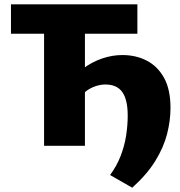

<svg xmlns="http://www.w3.org/2000/svg" viewBox="-20 -678 838 893"><path d="M595 195 492 136Q523 94 541 47.5Q559 1 566.5 -47Q574 -95 574 -140Q574 -214 549 -249.5Q524 -285 470 -285Q448 -285 425.5 -277.5Q403 -270 384.5 -257Q366 -244 354 -224L291 -279Q323 -327 365.5 -358.5Q408 -390 455 -406Q502 -422 549 -422Q613 -422 663.5 -395.5Q714 -369 743.5 -315Q773 -261 773 -176Q773 -117 757 -54.5Q741 8 702 71Q663 134 595 195ZM185 0V-658H375V0ZM31 -521V-658H619V-521Z"/></svg>

Font: Ysabeau Infant Black
Style: Regular
Weight: 900
Designer: Christian Thalmann (Catharsis Fonts)
Version: Version 2.001;gftools[0.9.30]; featfreeze: ss01,ss02,lnum